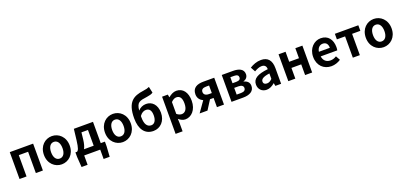

<svg xmlns="http://www.w3.org/2000/svg" viewBox="37 -2187 7908 3761"><g transform="rotate(-20 3990.5 -306.5)"><path d="M79 0H225V-444H419V0H566V-560H79Z M958 14C1098 14 1227 -94 1227 -279C1227 -466 1098 -574 958 -574C818 -574 689 -466 689 -279C689 -94 818 14 958 14ZM958 -106C882 -106 839 -174 839 -279C839 -385 882 -454 958 -454C1034 -454 1077 -385 1077 -279C1077 -174 1034 -106 958 -106Z M1465 -116C1488 -158 1506 -217 1515 -298L1531 -444H1667V-116ZM1814 -116V-560H1415L1388 -330C1368 -166 1347 -131 1319 -116H1286V-20L1301 195H1427V0H1761V195H1887L1901 -20V-116Z M2231 14C2371 14 2500 -94 2500 -279C2500 -466 2371 -574 2231 -574C2091 -574 1962 -466 1962 -279C1962 -94 2091 14 2231 14ZM2231 -106C2155 -106 2112 -174 2112 -279C2112 -385 2155 -454 2231 -454C2307 -454 2350 -385 2350 -279C2350 -174 2307 -106 2231 -106Z M2735 -346C2776 -405 2823 -425 2866 -425C2935 -425 2976 -378 2976 -274C2976 -171 2935 -106 2867 -106C2783 -106 2735 -175 2735 -313ZM3077 -828C3042 -812 3014 -804 2948 -795C2738 -766 2595 -694 2595 -347C2595 -118 2694 14 2869 14C3015 14 3127 -100 3127 -274C3127 -443 3030 -534 2909 -534C2844 -534 2782 -507 2740 -457C2756 -627 2813 -636 2978 -659C3027 -666 3076 -677 3105 -700Z M3254 215H3400V45L3396 -47C3439 -8 3486 14 3535 14C3658 14 3773 -97 3773 -289C3773 -461 3691 -574 3553 -574C3493 -574 3435 -542 3388 -502H3384L3374 -560H3254ZM3502 -107C3472 -107 3436 -118 3400 -149V-395C3439 -434 3473 -453 3511 -453C3588 -453 3622 -394 3622 -287C3622 -165 3570 -107 3502 -107Z M4194 -294H4132C4065 -294 4028 -325 4028 -375C4028 -427 4065 -451 4132 -451H4194ZM4113 -560C3984 -560 3883 -515 3883 -379C3883 -299 3928 -248 3988 -220L3833 0H3997L4119 -192H4121H4194V0H4341V-560Z M4498 0H4742C4870 0 4972 -47 4972 -161C4972 -237 4924 -276 4856 -292V-297C4920 -315 4950 -362 4950 -414C4950 -522 4854 -560 4730 -560H4498ZM4641 -336V-461H4720C4783 -461 4809 -438 4809 -398C4809 -360 4783 -336 4718 -336ZM4641 -99V-239H4730C4798 -239 4829 -210 4829 -170C4829 -127 4800 -99 4733 -99Z M5229 14C5293 14 5349 -18 5398 -60H5401L5412 0H5532V-327C5532 -489 5459 -574 5317 -574C5229 -574 5149 -541 5083 -500L5136 -403C5188 -433 5238 -456 5290 -456C5359 -456 5383 -414 5385 -359C5160 -335 5063 -272 5063 -152C5063 -57 5129 14 5229 14ZM5277 -101C5234 -101 5203 -120 5203 -164C5203 -214 5249 -251 5385 -269V-156C5350 -121 5319 -101 5277 -101Z M5682 0H5828V-223H6032V0H6179V-560H6032V-351H5828V-560H5682Z M6579 14C6649 14 6720 -10 6775 -48L6725 -138C6685 -113 6645 -99 6599 -99C6516 -99 6456 -147 6444 -239H6789C6793 -252 6796 -279 6796 -306C6796 -461 6716 -574 6562 -574C6428 -574 6301 -461 6301 -279C6301 -95 6423 14 6579 14ZM6442 -336C6453 -418 6505 -460 6564 -460C6636 -460 6670 -412 6670 -336Z M7027 0H7173V-444H7345V-560H6856V-444H7027Z M7668 14C7808 14 7937 -94 7937 -279C7937 -466 7808 -574 7668 -574C7528 -574 7399 -466 7399 -279C7399 -94 7528 14 7668 14ZM7668 -106C7592 -106 7549 -174 7549 -279C7549 -385 7592 -454 7668 -454C7744 -454 7787 -385 7787 -279C7787 -174 7744 -106 7668 -106Z"/></g></svg>

Font: Noto Sans T Chinese Bold
Style: Bold
Weight: 700
Designer: Ryoko NISHIZUKA (kana & ideographs); Paul D. Hunt (Latin, Greek & Cyrillic); Wenlong ZHANG (bopomofo); Sandoll Communica
Foundry: Adobe Systems Incorporated
Version: Version 1.000;PS 1;hotconv 1.0.78;makeotf.lib2.5.61930